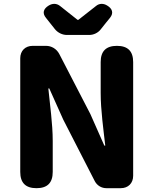

<svg xmlns="http://www.w3.org/2000/svg" viewBox="-20 -985 804 1005"><path d="M677 -372V-660C677 -717 649 -745 592 -745C535 -745 507 -717 507 -660V-498C507 -409 522 -302 531 -223H526L453 -388L290 -703C276 -729 250 -745 221 -745H151C112 -745 86 -719 86 -680V-85C86 -28 114 0 171 0C228 0 256 -28 256 -85V-247C256 -337 241 -439 233 -522H238L311 -359L476 -37C488 -14 511 0 537 0H586H612C651 0 677 -26 677 -65ZM534 -865 556 -892C576 -917 568 -940 541 -956C522 -968 500 -968 483 -954L390 -881H386L294 -954C276 -968 255 -968 235 -956C207 -939 200 -916 221 -891L267 -833C282 -814 306 -802 330 -802H387H447C470 -802 493 -813 507 -831Z"/></svg>

Font: GenSenRounded2 TW H
Style: Regular
Weight: 900
Version: Version 2.100;PS 2.1;hotconv 16.6.51;makeotf.lib2.5.65220 DE